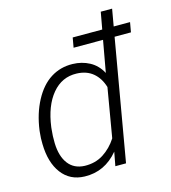

<svg xmlns="http://www.w3.org/2000/svg" viewBox="-112 -841 837 941"><g transform="rotate(-15 306.0 -370.0)"><path d="M603 -613.8H520L413.6 0H359.4L372.6 -70.3Q303.7 12.7 201.7 9.8Q127.9 7.8 86.2 -47.6Q44.4 -103 42.5 -196.8Q41.5 -227.1 44.9 -255.4L45.9 -265.6Q57.1 -348.6 91.3 -412.8Q125.5 -477.1 175 -508.3Q224.6 -539.6 286.1 -538.1Q333 -537.1 371.6 -516.4Q410.2 -495.6 432.6 -453.6L461.4 -613.8H312L320.8 -663.6H470.7L486.3 -750H543.9L528.8 -663.6H611.8ZM104.5 -255.9Q100.6 -223.1 101.6 -186Q103.5 -119.1 132.6 -80.8Q161.6 -42.5 215.3 -40.5Q269.5 -39.1 310.5 -65.4Q351.6 -91.8 379.9 -135.7L422.4 -384.8Q408.2 -432.1 375.7 -459.2Q343.3 -486.3 293 -487.8Q218.8 -490.2 169.2 -430.9Q119.6 -371.6 105.5 -266.1Z"/></g></svg>

Font: RobotoInd Light
Style: Italic
Weight: 300
Italic angle: -12°
Designer: Google
Version: Version 2.001151; 2014